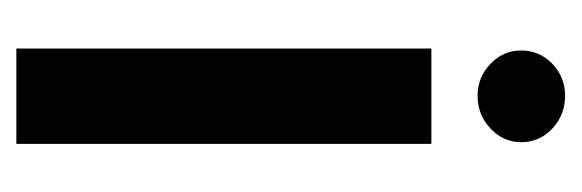

<svg xmlns="http://www.w3.org/2000/svg" viewBox="-252 -442 694 229"><g transform="rotate(90 94.5 -327.0)"><path d="M37.4 0V-495H151.1V0ZM93.7 -550.1Q71.6 -550.1 55.6 -565.5Q39.7 -580.8 39.7 -602.1Q39.7 -624 55.6 -639.3Q71.6 -654.5 93.7 -654.5Q116.4 -654.5 132.8 -639.3Q149.1 -624 149.1 -602.4Q149.1 -580.8 132.8 -565.5Q116.4 -550.1 93.7 -550.1Z"/></g></svg>

Font: Alumni Sans Thin
Style: Regular
Weight: 100
Designer: Robert E. Leuschke
Foundry: Robert E. Leuschke
Version: Version 1.018